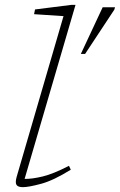

<svg xmlns="http://www.w3.org/2000/svg" viewBox="-20 -762 494 792"><path d="M242 -695.5 120.5 -703.5 124.5 -723 275 -742H291.5L81.5 -24Q112 -23.5 155.8 -34Q199.5 -44.5 264.5 -78L272 -62Q200.5 -17.5 149.5 -3.8Q98.5 10 74 10Q54 10 48 0.5Q42 -9 49 -33.5ZM313.5 -539.5 403.5 -732H454.5L451.5 -722L331 -539.5Z"/></svg>

Font: Newsreader Caption ExtraLight
Style: Italic
Weight: 275
Italic angle: -17°
Designer: Hugues Gentile
Foundry: Production Type
Version: Version 1.001